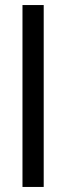

<svg xmlns="http://www.w3.org/2000/svg" viewBox="-20 -740 262 760"><path d="M69 0V-720H153V0Z"/></svg>

Font: Firefly Display
Style: Regular
Weight: 400
Designer: Colophon Foundry, Jonny Pinhorn
Foundry: Colophon Foundry
Version: Version 1.200; ttfautohint (v1.8.3)